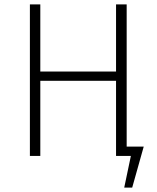

<svg xmlns="http://www.w3.org/2000/svg" viewBox="-20 -704 709 867"><path d="M629 -42 577 143H541L571 0H504V-339H162V0H115V-684H162V-381H504V-684H552V-42Z"/></svg>

Font: FiraGO ExtraLight
Style: Regular
Weight: 200
Designer: bBox Type
Foundry: bBox Type GmbH
Version: Version 1.001